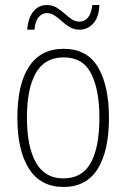

<svg xmlns="http://www.w3.org/2000/svg" viewBox="-20 -733 502 763"><path d="M413 -265Q413 -133 368 -61.5Q323 10 232 10Q142 10 95.5 -62Q49 -134 49 -266Q49 -398 95.5 -468.5Q142 -539 233 -539Q327 -539 370 -465Q413 -391 413 -265ZM87 -266Q87 -151 122.5 -87.5Q158 -24 232 -24Q306 -24 340.5 -85.5Q375 -147 375 -266Q375 -375 342.5 -440Q310 -505 233 -505Q158 -505 122.5 -443Q87 -381 87 -266ZM88 -615Q92 -663 113 -688Q134 -713 166 -713Q188 -713 204.5 -703Q221 -693 235.5 -680Q250 -667 264.5 -657Q279 -647 296 -647Q316 -647 329.5 -663Q343 -679 347 -713H375Q373 -664 350.5 -639.5Q328 -615 296 -615Q275 -615 258 -625Q241 -635 226.5 -648Q212 -661 197.5 -671Q183 -681 166 -681Q148 -681 134 -665.5Q120 -650 117 -615Z"/></svg>

Font: Noto Sans Arabic Cond ExtLt
Style: Regular
Weight: 200
Width: 3
Designer: Monotype Design Team, Nadine Chahine, Nizar Qandah and Khaled Hosny
Foundry: Monotype Imaging Inc.
Version: Version 2.012; ttfautohint (v1.8.4.7-5d5b)